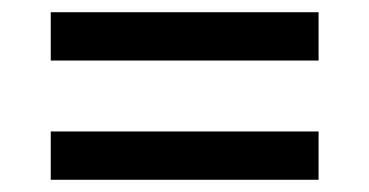

<svg xmlns="http://www.w3.org/2000/svg" viewBox="-20 -509 603 314"><path d="M63 -410V-489H501V-410ZM63 -215V-294H501V-215Z"/></svg>

Font: Noto Sans Mono SemiCondensed
Style: Regular
Weight: 400
Width: 4
Designer: Monotype Design Team
Foundry: Monotype Imaging Inc.
Version: Version 2.014